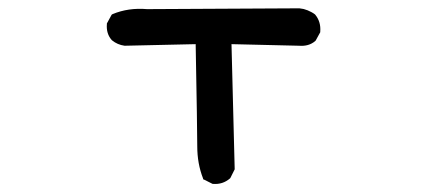

<svg xmlns="http://www.w3.org/2000/svg" viewBox="-20 -455 1040 471"><path d="M500.5 -4.4 481 -14.2 478.5 -15.1 478 -17.6Q463.9 -53.7 463.9 -96.2Q463.9 -137.2 460 -346.7L286.1 -342.8H285.6Q268.1 -345.2 254.9 -356L254.4 -356.4Q240.2 -372.1 242.2 -396V-397.5L242.7 -398.4L253.4 -418L254.4 -419.4L256.3 -420.4Q294.9 -436.5 340.8 -432.6L713.9 -434.6H714.4Q719.7 -434.1 724.9 -432.9Q730 -431.6 734.6 -429.7Q739.3 -427.7 743.9 -425.3Q748.5 -422.9 752.4 -419.9L752.9 -419.4L753.4 -418.9Q767.6 -401.4 765.6 -377.4V-376L765.1 -375L754.4 -355.5L753.4 -354.5L752.9 -354Q737.3 -340.8 713.4 -342.8L547.9 -346.7L555.7 -41V-39.6L555.2 -38.6L545.4 -19L544.9 -18.1L543.9 -17.1Q526.4 -2 502.4 -3.9H501.5Z"/></svg>

Font: NaikaiFont
Style: SemiBold
Weight: 600
Version: Version 1.89